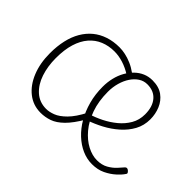

<svg xmlns="http://www.w3.org/2000/svg" viewBox="-99 -754 1007 1007"><g transform="rotate(45 404.0 -251.0)"><path d="M261 17Q206 17 164 -16Q122 -49 98.5 -107Q75 -165 75 -239Q75 -291 85 -335Q95 -379 115 -413Q135 -447 163.5 -470.5Q192 -494 229.5 -506.5Q267 -519 312 -519Q333 -519 356 -514Q379 -509 403.5 -498.5Q428 -488 453 -470L440 -443Q407 -464 373.5 -474.5Q340 -485 308 -485Q266 -485 230.5 -470.5Q195 -456 169 -426Q143 -396 129 -350.5Q115 -305 115 -243Q115 -182 132 -131Q149 -80 183.5 -49Q218 -18 268 -18Q290 -18 317.5 -28.5Q345 -39 375.5 -69.5Q406 -100 436 -158L456 -128Q421 -68 389 -36.5Q357 -5 325.5 6Q294 17 261 17ZM642 17Q604 17 568 1Q532 -15 500.5 -44.5Q469 -74 445.5 -114.5Q422 -155 408.5 -204.5Q395 -254 395 -310Q395 -344 402.5 -375.5Q410 -407 424.5 -433Q439 -459 459 -478.5Q479 -498 503.5 -508.5Q528 -519 556 -519Q604 -519 634 -497Q664 -475 678.5 -440Q693 -405 693 -366Q693 -320 672.5 -282.5Q652 -245 618 -215Q584 -185 543.5 -163.5Q503 -142 462 -128L448 -159Q482 -169 518 -187Q554 -205 585 -230.5Q616 -256 635.5 -289.5Q655 -323 655 -365Q655 -421 628 -453Q601 -485 552 -485Q526 -485 504.5 -471Q483 -457 467 -433Q451 -409 442 -377.5Q433 -346 433 -311Q433 -241 452.5 -186Q472 -131 504 -93Q536 -55 573.5 -35.5Q611 -16 646 -16Q682 -16 707.5 -30.5Q733 -45 750 -63.5Q767 -82 777 -94Q782 -99 787.5 -98.5Q793 -98 798 -94Q803 -90 806.5 -84.5Q810 -79 805 -73Q794 -56 771 -35Q748 -14 716 1.5Q684 17 642 17Z"/></g></svg>

Font: Playwrite BE WAL Thin
Style: Regular
Weight: 250
Version: Version 1.002